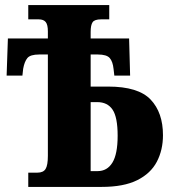

<svg xmlns="http://www.w3.org/2000/svg" viewBox="-20 -734 667 754"><path d="M91 0V-56H127Q150 -56 159 -70.5Q168 -85 168 -122V-520H134Q99 -520 87.5 -506Q76 -492 71 -464L68 -437H6L11 -583H168V-611Q168 -637 159.5 -647.5Q151 -658 132 -658H91V-714H409V-658H377Q351 -658 343.5 -646.5Q336 -635 336 -609V-583H487L491 -437H429L426 -463Q423 -492 411 -506Q399 -520 364 -520H336V-394H405Q523 -394 571.5 -343Q620 -292 620 -203Q620 -145 596 -99Q572 -53 519 -26.5Q466 0 379 0ZM363 -62Q401 -62 421.5 -95.5Q442 -129 442 -201Q442 -274 422 -303.5Q402 -333 362 -333H336V-62Z"/></svg>

Font: Noto Serif ExtraCondensed Black
Style: Regular
Weight: 900
Width: 2
Designer: Monotype Design Team
Foundry: Monotype Imaging Inc.
Version: Version 2.015; ttfautohint (v1.8.4.7-5d5b)